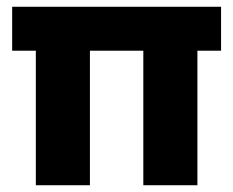

<svg xmlns="http://www.w3.org/2000/svg" viewBox="-20 -548 690 568"><path d="M86 0V-483H246V0ZM404 0V-483H564V0ZM16 -398V-528H634V-398Z"/></svg>

Font: Bricolage Grotesque 24pt ExtraBold
Style: Regular
Weight: 800
Designer: Mathieu Triay
Foundry: Atelier Triay
Version: Version 1.001;gftools[0.9.33.dev8+g029e19f]